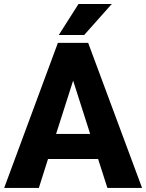

<svg xmlns="http://www.w3.org/2000/svg" viewBox="-20 -921 716 941"><path d="M506.3 0 460.9 -141.6H215.3L170.4 0H0.5L263.7 -710.9H412.1L676.3 0ZM254.9 -264.6H421.9L338.4 -525.9ZM268.1 -749.5 364.7 -901.4H527.8L392.6 -749.5Z"/></svg>

Font: Vazirmatn UI FD ExtraBold
Style: Regular
Weight: 800
Designer: Saber Rastikerdar
Foundry: Saber Rastikerdar
Version: Version 33.003